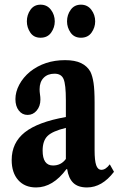

<svg xmlns="http://www.w3.org/2000/svg" viewBox="-20 -792 508 822"><path d="M134.5 10.5Q86 10.5 58 -21Q30 -52.5 30 -107Q30 -181 86.2 -225.5Q142.5 -270 262 -291V-363.5Q262 -430.5 252.2 -453.5Q242.5 -476.5 213.5 -476.5Q184 -476.5 166.8 -458.8Q149.5 -441 149.5 -410Q149.5 -399 151.2 -387.8Q153 -376.5 153 -366Q153 -337.5 137.2 -318.8Q121.5 -300 98 -300Q75 -300 60.5 -318.8Q46 -337.5 46 -367.5Q46 -398.5 62.5 -429.5Q79 -460.5 108.5 -485Q171 -534.5 258.5 -534.5Q301 -534.5 327.2 -521.8Q353.5 -509 367 -485Q376 -466.5 380.5 -437Q385 -407.5 385 -352.5V-148.5Q385 -104.5 391.8 -84.8Q398.5 -65 414.5 -65Q432.5 -65 450 -88.5L468 -56.5Q417 10.5 352.5 10.5Q314 10.5 293.8 -9Q273.5 -28.5 267.5 -68H264.5Q206.5 10.5 134.5 10.5ZM207 -83.5Q241.5 -83.5 262 -111.5V-244.5Q204.5 -230.5 183.5 -209.8Q162.5 -189 162.5 -147.5Q162.5 -83.5 207 -83.5ZM326.5 -630.5Q297.5 -630.5 282.2 -652.5Q267 -674.5 267 -700.5Q267 -728.5 282.8 -750.2Q298.5 -772 326.5 -772Q354.5 -772 371 -750.2Q387.5 -728.5 387.5 -700.5Q387.5 -674.5 372 -652.5Q356.5 -630.5 326.5 -630.5ZM153.5 -630.5Q124.5 -630.5 109.8 -652.5Q95 -674.5 95 -700.5Q95 -728.5 110.5 -750.2Q126 -772 153.5 -772Q181.5 -772 198 -750.2Q214.5 -728.5 214.5 -700.5Q214.5 -674.5 199 -652.5Q183.5 -630.5 153.5 -630.5Z"/></svg>

Font: Libre Caslon Condensed
Style: Bold
Weight: 700
Designer: Pablo Impallari, Rodrigo Fuenzalida, Katja Schimmel, Ertekin Erdin
Foundry: Pablo Impallari, Rodrigo Fuenzalida
Version: Version 2.000; ttfautohint (v1.8.4.7-5d5b);gftools[0.9.33]